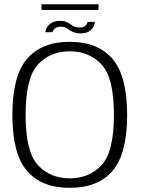

<svg xmlns="http://www.w3.org/2000/svg" viewBox="-20 -876 665 900"><path d="M307 4.5Q438.5 4.5 507.2 -74.8Q576 -154 576 -337.5Q576 -520.5 507.2 -600.2Q438.5 -680 307 -680Q175.5 -680 106.8 -600.2Q38 -520.5 38 -337.5Q38 -154 106.8 -74.8Q175.5 4.5 307 4.5ZM307 -40Q215.5 -40 157.8 -102Q100 -164 100 -337.5Q100 -511.5 157.8 -573.5Q215.5 -635.5 307 -635.5Q398.5 -635.5 456.2 -573.5Q514 -511.5 514 -337.5Q514 -164 456.2 -102Q398.5 -40 307 -40ZM357.5 -719.5Q373.5 -719.5 385 -723.2Q396.5 -727 404 -733.5Q411.5 -740 416 -747.2Q420.5 -754.5 422.5 -761.5Q424.5 -768.5 424.5 -773.5H390.5Q390.5 -768.5 386.2 -762.2Q382 -756 374.2 -751.5Q366.5 -747 354.5 -747Q339 -747 328.5 -751.8Q318 -756.5 309.2 -763Q300.5 -769.5 289.8 -774Q279 -778.5 262 -778.5Q246.5 -778.5 235 -774.8Q223.5 -771 215.8 -765Q208 -759 203 -752Q198 -745 195.5 -738Q193 -731 192.5 -725H226.5Q227 -730.5 231.2 -736.5Q235.5 -742.5 243.8 -746.8Q252 -751 264.5 -751Q277.5 -751 287 -746.2Q296.5 -741.5 305.8 -735.2Q315 -729 327 -724.2Q339 -719.5 357.5 -719.5ZM174.5 -829.5H442V-856H174.5Z"/></svg>

Font: Anybody Light
Style: Regular
Weight: 300
Designer: Tyler Finck
Foundry: Etcetera Type Company
Version: Version 1.111; ttfautohint (v1.8.4)